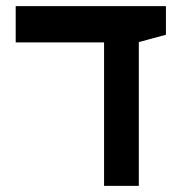

<svg xmlns="http://www.w3.org/2000/svg" viewBox="-20 -606 626 626"><path d="M319.3 0H432.6V-468.8L521 -492.7V-585.9H31.2V-467.8H319.3Z"/></svg>

Font: Cascadia Code PL SemiBold
Style: Regular
Weight: 600
Monospace: yes
Designer: Aaron Bell
Foundry: Saja Typeworks
Version: Version 2404.023